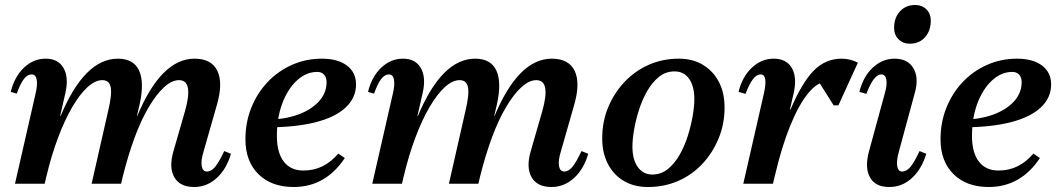

<svg xmlns="http://www.w3.org/2000/svg" viewBox="-20 -736 4255 769"><path d="M758 13Q701 13 678.5 -25.5Q656 -64 674 -128L721 -291Q756 -415 697 -415Q668 -415 637 -386.5Q606 -358 575.5 -306.5Q545 -255 519 -184.5Q493 -114 472 -30H423L467 -272H530Q626 -501 759 -501Q827 -501 850.5 -452.5Q874 -404 849 -317L795 -128Q784 -92 788 -70.5Q792 -49 809 -49Q826 -49 841.5 -67.5Q857 -86 878 -131L905 -120Q887 -58 847.5 -22.5Q808 13 758 13ZM40 0 122 -359Q131 -396 127 -417Q123 -438 107 -438Q90 -438 76 -420Q62 -402 47 -361L23 -368Q38 -429 76 -465Q114 -501 163 -501Q213 -501 234.5 -463.5Q256 -426 242 -364L159 0ZM117 -30 161 -272H223Q319 -501 452 -501Q515 -501 537 -453.5Q559 -406 539 -317L465 0H347L413 -291Q429 -357 423.5 -386Q418 -415 390 -415Q361 -415 330 -386.5Q299 -358 269 -306.5Q239 -255 212.5 -184.5Q186 -114 166 -30Z M1156 13Q1067 13 1015 -38.5Q963 -90 963 -178Q963 -246 986.5 -304.5Q1010 -363 1051.5 -407Q1093 -451 1149 -476Q1205 -501 1269 -501Q1333 -501 1369.5 -473.5Q1406 -446 1406 -398Q1406 -344 1364 -305Q1322 -266 1242.5 -246Q1163 -226 1050 -226V-257Q1117 -257 1171 -276Q1225 -295 1256.5 -329Q1288 -363 1288 -407Q1288 -426 1278 -437Q1268 -448 1251 -448Q1206 -448 1169 -413.5Q1132 -379 1110.5 -321.5Q1089 -264 1089 -191Q1089 -125 1116.5 -89Q1144 -53 1195 -53Q1237 -53 1271.5 -70Q1306 -87 1335 -121L1361 -103Q1284 13 1156 13Z M2189 13Q2132 13 2109.5 -25.5Q2087 -64 2105 -128L2152 -291Q2187 -415 2128 -415Q2099 -415 2068 -386.5Q2037 -358 2006.5 -306.5Q1976 -255 1950 -184.5Q1924 -114 1903 -30H1854L1898 -272H1961Q2057 -501 2190 -501Q2258 -501 2281.5 -452.5Q2305 -404 2280 -317L2226 -128Q2215 -92 2219 -70.5Q2223 -49 2240 -49Q2257 -49 2272.5 -67.5Q2288 -86 2309 -131L2336 -120Q2318 -58 2278.5 -22.5Q2239 13 2189 13ZM1471 0 1553 -359Q1562 -396 1558 -417Q1554 -438 1538 -438Q1521 -438 1507 -420Q1493 -402 1478 -361L1454 -368Q1469 -429 1507 -465Q1545 -501 1594 -501Q1644 -501 1665.5 -463.5Q1687 -426 1673 -364L1590 0ZM1548 -30 1592 -272H1654Q1750 -501 1883 -501Q1946 -501 1968 -453.5Q1990 -406 1970 -317L1896 0H1778L1844 -291Q1860 -357 1854.5 -386Q1849 -415 1821 -415Q1792 -415 1761 -386.5Q1730 -358 1700 -306.5Q1670 -255 1643.5 -184.5Q1617 -114 1597 -30Z M2575 13Q2520 13 2479 -11Q2438 -35 2415 -79Q2392 -123 2392 -182Q2392 -249 2416 -306.5Q2440 -364 2481.5 -408Q2523 -452 2578.5 -476.5Q2634 -501 2699 -501Q2754 -501 2795 -476.5Q2836 -452 2859 -408.5Q2882 -365 2882 -305Q2882 -239 2858 -181Q2834 -123 2792.5 -79Q2751 -35 2695.5 -11Q2640 13 2575 13ZM2592 -37Q2628 -37 2655 -59Q2682 -81 2702 -116Q2722 -151 2735 -192.5Q2748 -234 2754.5 -272.5Q2761 -311 2761 -338Q2761 -391 2740 -420.5Q2719 -450 2682 -450Q2646 -450 2619 -428Q2592 -406 2572 -371Q2552 -336 2539 -295Q2526 -254 2519.5 -215.5Q2513 -177 2513 -149Q2513 -97 2534.5 -67Q2556 -37 2592 -37Z M3034 -34 3083 -297H3146Q3193 -407 3240 -454Q3287 -501 3351 -501Q3385 -501 3416 -485L3338 -314H3319L3242 -436H3290V-408Q3254 -408 3216.5 -362Q3179 -316 3145 -232.5Q3111 -149 3084 -34ZM2957 0 3039 -359Q3048 -398 3045 -418Q3042 -438 3026 -438Q2995 -438 2966 -360L2938 -368Q2953 -429 2991.5 -465Q3030 -501 3079 -501Q3130 -501 3151.5 -463.5Q3173 -426 3159 -364L3076 0Z M3542 13Q3486 13 3464.5 -25.5Q3443 -64 3460 -128L3523 -359Q3534 -396 3530 -417Q3526 -438 3510 -438Q3479 -438 3450 -360L3422 -368Q3437 -429 3475.5 -465Q3514 -501 3563 -501Q3616 -501 3638.5 -462.5Q3661 -424 3644 -364L3580 -128Q3570 -92 3573.5 -70.5Q3577 -49 3593 -49Q3611 -49 3626.5 -67.5Q3642 -86 3663 -131L3690 -120Q3671 -58 3632 -22.5Q3593 13 3542 13ZM3624 -561Q3596 -561 3578.5 -579Q3561 -597 3561 -624Q3561 -665 3584.5 -690.5Q3608 -716 3645 -716Q3673 -716 3690.5 -698.5Q3708 -681 3708 -654Q3708 -613 3685 -587Q3662 -561 3624 -561Z M3940 13Q3851 13 3799 -38.5Q3747 -90 3747 -178Q3747 -246 3770.5 -304.5Q3794 -363 3835.5 -407Q3877 -451 3933 -476Q3989 -501 4053 -501Q4117 -501 4153.5 -473.5Q4190 -446 4190 -398Q4190 -344 4148 -305Q4106 -266 4026.5 -246Q3947 -226 3834 -226V-257Q3901 -257 3955 -276Q4009 -295 4040.5 -329Q4072 -363 4072 -407Q4072 -426 4062 -437Q4052 -448 4035 -448Q3990 -448 3953 -413.5Q3916 -379 3894.5 -321.5Q3873 -264 3873 -191Q3873 -125 3900.5 -89Q3928 -53 3979 -53Q4021 -53 4055.5 -70Q4090 -87 4119 -121L4145 -103Q4068 13 3940 13Z"/></svg>

Font: Platypi Light Medium
Style: Italic
Weight: 500
Italic angle: -13°
Version: Version 1.200